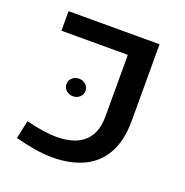

<svg xmlns="http://www.w3.org/2000/svg" viewBox="-110 -679 761 788"><g transform="rotate(20 271.0 -284.5)"><path d="M202.1 8.8Q165 8.8 123.5 2.2Q82 -4.4 37.1 -16.6L54.2 -96.2Q133.3 -75.7 191.9 -76.2Q270 -77.6 309.1 -115Q348.1 -152.3 348.1 -222.2V-492.7H58.1V-578.1H455.6V-243.7Q455.6 -157.2 424.3 -101.3Q393.1 -45.4 336.2 -18.6Q279.3 8.3 202.1 8.8ZM193.8 -255.9Q176.3 -255.9 164.3 -267.3Q152.3 -278.8 152.3 -294.4Q152.3 -310.5 164.3 -321.5Q176.3 -332.5 193.8 -332.5Q211.9 -332.5 223.6 -321.5Q235.4 -310.5 235.4 -294.4Q235.4 -278.3 223.6 -267.1Q211.9 -255.9 193.8 -255.9Z"/></g></svg>

Font: Heebo Medium
Style: Regular
Weight: 500
Designer: Oded Ezer
Foundry: Ezer Type House
Version: Version 3.100